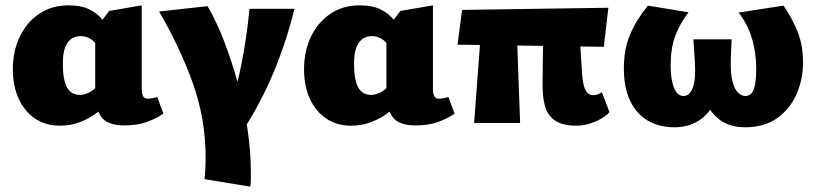

<svg xmlns="http://www.w3.org/2000/svg" viewBox="-20 -460 3062 718"><path d="M204 10Q150 10 110.5 -17Q71 -44 49.5 -91.5Q28 -139 28 -201Q28 -268 53.5 -322Q79 -376 126 -408Q173 -440 236 -440Q284 -440 315 -424.5Q346 -409 365 -384Q384 -359 395 -331L348 -281Q336 -304 318.5 -314.5Q301 -325 282 -325Q259 -325 244 -312.5Q229 -300 222 -278Q215 -256 215 -223Q215 -181 222 -155Q229 -129 243.5 -117Q258 -105 278 -105Q294 -105 312 -113.5Q330 -122 346 -141L391 -83Q372 -61 344 -39.5Q316 -18 280.5 -4Q245 10 204 10ZM445 9Q381 9 358.5 -23.5Q336 -56 336 -116V-350L388 -419L510 -440V-128Q510 -112 514.5 -101.5Q519 -91 533 -91Q540 -91 548.5 -92.5Q557 -94 568 -97L591 -35Q565 -17 529.5 -4Q494 9 445 9Z M916 238 745 210Q747 189 748 169.5Q749 150 749 130Q749 -13 702.5 -145Q656 -277 575 -417L756 -437Q789 -381 818 -306Q847 -231 870 -146.5Q893 -62 905.5 22.5Q918 107 918 181Q918 195 918 209.5Q918 224 916 238ZM913 -427H1081Q1053 -311 1005 -194Q957 -77 881 40L818 -9Q862 -114 882.5 -218Q903 -322 913 -427Z M1293 10Q1239 10 1199.5 -17Q1160 -44 1138.5 -91.5Q1117 -139 1117 -201Q1117 -268 1142.5 -322Q1168 -376 1215 -408Q1262 -440 1325 -440Q1373 -440 1404 -424.5Q1435 -409 1454 -384Q1473 -359 1484 -331L1437 -281Q1425 -304 1407.5 -314.5Q1390 -325 1371 -325Q1348 -325 1333 -312.5Q1318 -300 1311 -278Q1304 -256 1304 -223Q1304 -181 1311 -155Q1318 -129 1332.5 -117Q1347 -105 1367 -105Q1383 -105 1401 -113.5Q1419 -122 1435 -141L1480 -83Q1461 -61 1433 -39.5Q1405 -18 1369.5 -4Q1334 10 1293 10ZM1534 9Q1470 9 1447.5 -23.5Q1425 -56 1425 -116V-350L1477 -419L1599 -440V-128Q1599 -112 1603.5 -101.5Q1608 -91 1622 -91Q1629 -91 1637.5 -92.5Q1646 -94 1657 -97L1680 -35Q1654 -17 1618.5 -4Q1583 9 1534 9Z M1753 0 1784 -414H1910L1925 0ZM1691 -293 1708 -423 2255 -431 2238 -285ZM2009 -150 2012 -414H2142L2157 -182Q2158 -163 2162 -144.5Q2166 -126 2175 -115Q2184 -104 2199 -104Q2208 -104 2217 -107.5Q2226 -111 2231 -115L2259 -41Q2250 -29 2229.5 -17Q2209 -5 2184.5 2.5Q2160 10 2135 10Q2084 10 2056 -9Q2028 -28 2018 -63.5Q2008 -99 2009 -150Z M2503 16Q2444 16 2401.5 -9.5Q2359 -35 2336 -84Q2313 -133 2313 -204Q2313 -276 2336 -330.5Q2359 -385 2403 -439L2555 -414Q2523 -373 2505.5 -326.5Q2488 -280 2488 -218Q2488 -181 2493.5 -155Q2499 -129 2509.5 -115Q2520 -101 2536 -101Q2559 -101 2571 -132.5Q2583 -164 2578 -238L2573 -313H2716L2713 -244Q2711 -187 2719 -156Q2727 -125 2740.5 -113Q2754 -101 2767 -101Q2783 -101 2792 -113.5Q2801 -126 2804.5 -149Q2808 -172 2808 -203Q2808 -264 2791.5 -317.5Q2775 -371 2742 -413L2910 -439Q2940 -396 2961.5 -344.5Q2983 -293 2983 -227Q2983 -163 2958.5 -107.5Q2934 -52 2886 -18Q2838 16 2766 16Q2703 16 2663.5 -18.5Q2624 -53 2611 -106H2663Q2642 -43 2600 -13.5Q2558 16 2503 16Z"/></svg>

Font: Ysabeau Infant Black
Style: Regular
Weight: 900
Designer: Christian Thalmann (Catharsis Fonts)
Version: Version 2.001;gftools[0.9.30]; featfreeze: ss01,ss02,lnum